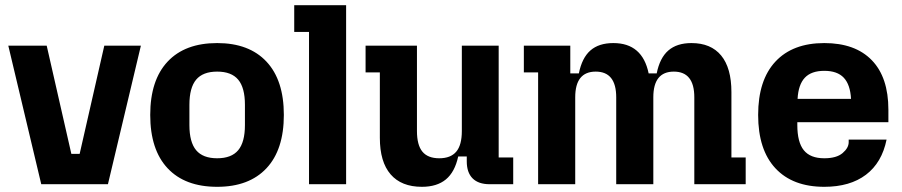

<svg xmlns="http://www.w3.org/2000/svg" viewBox="-20 -710 3478 740"><path d="M12 -534H160L255 -117H287L382 -534H523L396 0H139Z M559 -267Q559 -401 626 -472.5Q693 -544 817 -544Q940 -544 1007 -472.5Q1074 -401 1074 -267Q1074 -133 1007 -61.5Q940 10 817 10Q693 10 626 -61.5Q559 -133 559 -267ZM817 -100Q872 -100 898 -131Q924 -162 924 -228V-306Q924 -372 898 -403Q872 -434 817 -434Q762 -434 736 -403Q710 -372 710 -306V-228Q710 -162 736 -131Q762 -100 817 -100Z M1171 -587H1114V-690H1314V0H1171Z M1444 -179V-431H1389V-534H1587V-205Q1587 -151 1608 -125.5Q1629 -100 1673 -100Q1717 -100 1738.5 -125.5Q1760 -151 1760 -205V-534H1902V-103H1958V0H1867Q1824 0 1801.5 -22.5Q1779 -45 1779 -88V-107H1746Q1733 -47 1698.5 -18.5Q1664 10 1606 10Q1527 10 1485.5 -38Q1444 -86 1444 -179Z M2276 -434Q2197 -434 2197 -335V0H2054V-431H1999V-534H2178V-427H2211Q2223 -487 2255.5 -515.5Q2288 -544 2344 -544Q2456 -544 2480 -427H2511Q2523 -487 2556 -515.5Q2589 -544 2645 -544Q2720 -544 2759.5 -496Q2799 -448 2799 -355V-103H2854V0H2656V-335Q2656 -434 2577 -434Q2498 -434 2498 -335V0H2355V-335Q2355 -434 2276 -434Z M2902 -267Q2902 -401 2968.5 -472.5Q3035 -544 3157 -544Q3276 -544 3340 -478Q3404 -412 3404 -287V-239H3053V-228Q3053 -162 3078 -131Q3103 -100 3157 -100Q3204 -100 3227.5 -120Q3251 -140 3251 -162V-172H3397Q3379 -83 3317.5 -36.5Q3256 10 3157 10Q3035 10 2968.5 -61.5Q2902 -133 2902 -267ZM3260 -329Q3257 -384 3232 -410.5Q3207 -437 3157 -437Q3107 -437 3082 -410.5Q3057 -384 3054 -329Z"/></svg>

Font: Mozilla Headline BETA
Style: Bold
Weight: 700
Designer: Studio DRAMA
Foundry: Studio DRAMA
Version: Version 0.100